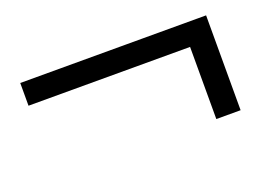

<svg xmlns="http://www.w3.org/2000/svg" viewBox="-51 -509 633 459"><g transform="rotate(-20 265.5 -279.5)"><path d="M24.2 -342.6H453.4L435.2 -363.6V-159.1H497V-400.4H24.2V-342.6Z"/></g></svg>

Font: Source Serif Variable
Style: Regular
Weight: 389
Designer: Frank Grießhammer
Foundry: Adobe Systems Incorporated
Version: Version 3.001;hotconv 1.0.111;makeotfexe 2.5.65597